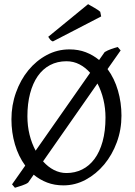

<svg xmlns="http://www.w3.org/2000/svg" viewBox="-20 -864 640 910"><path d="M480 -307.1Q480 -350.6 470.2 -391.8Q460.4 -433.1 441.9 -468.3L184.1 -99.1Q207.5 -72.8 235.8 -58.3Q264.2 -43.9 294.9 -43.9Q335.4 -43.9 369.4 -60.8Q403.3 -77.6 428 -110.8Q452.6 -144 466.3 -193.4Q480 -242.7 480 -307.1ZM109.9 -313Q109.9 -267.1 120.1 -225.6Q130.4 -184.1 148.9 -149.9L407.2 -519Q384.8 -544.4 356.4 -559.1Q328.1 -573.7 294.9 -573.7Q251.5 -573.7 217 -555.4Q182.6 -537.1 158.9 -503.2Q135.3 -469.2 122.6 -420.9Q109.9 -372.6 109.9 -313ZM489.7 -536.6Q522.5 -492.2 539.1 -434.6Q555.7 -377 555.7 -315.9Q555.7 -249.5 533.7 -189.7Q511.7 -129.9 473.9 -84.5Q436 -39.1 386.2 -12.2Q336.4 14.6 280.8 14.6Q238.3 14.6 203.4 1.2Q168.5 -12.2 139.6 -36.1L113.8 1Q109.4 4.9 101.3 8.5Q93.3 12.2 84 15.4Q74.7 18.6 65.7 21.2Q56.6 23.9 50.8 25.9L37.1 9.8L99.6 -79.1Q67.4 -123 50.8 -179.7Q34.2 -236.3 34.2 -298.8Q34.2 -365.2 55.7 -425.3Q77.1 -485.4 114.3 -530.8Q151.4 -576.2 201.4 -603Q251.5 -629.9 309.1 -629.9Q351.6 -629.9 386.5 -616.5Q421.4 -603 449.7 -579.6L476.1 -617.2Q489.7 -625.5 506.3 -631.3Q522.9 -637.2 538.1 -641.1L551.8 -625ZM230.5 -667.5Q222.2 -670.9 218.5 -675.5Q214.8 -680.2 208.5 -689.5L397.5 -844.2Q402.3 -841.3 410.6 -836.7Q418.9 -832 427.7 -826.9Q436.5 -821.8 443.8 -816.9Q451.2 -812 455.1 -808.1L459.5 -786.1Z"/></svg>

Font: Gentium Plus Afr
Style: Regular
Weight: 400
Designer: J. Victor Gaultney, Annie Olsen, Iska Routamaa, Becca Hirsbrunner
Foundry: SIL International
Version: Version 5.000